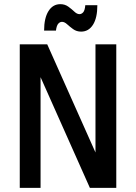

<svg xmlns="http://www.w3.org/2000/svg" viewBox="-20 -903 654 923"><path d="M75 0V-690H207L439 -170V-690H539V0H412L175 -532V0ZM192 -756Q192 -816 213 -849.5Q234 -883 270 -883Q292 -883 308.5 -871Q325 -859 337.5 -847Q350 -835 362 -835Q372 -835 380 -844Q388 -853 390 -878H448Q448 -817 427 -784Q406 -751 370 -751Q348 -751 331.5 -763Q315 -775 302.5 -786.5Q290 -798 278 -798Q268 -798 260 -789Q252 -780 249 -756Z"/></svg>

Font: Radio Canada Condensed Medium
Style: Regular
Weight: 500
Width: 3
Designer: Charles Daoud, Etienne Aubert Bonn, Alexandre Saumier Demers, Jacques Le Bailly
Foundry: Radio-Canada
Version: Version 2.104; ttfautohint (v1.8.4.7-5d5b);gftools[0.9.28.de